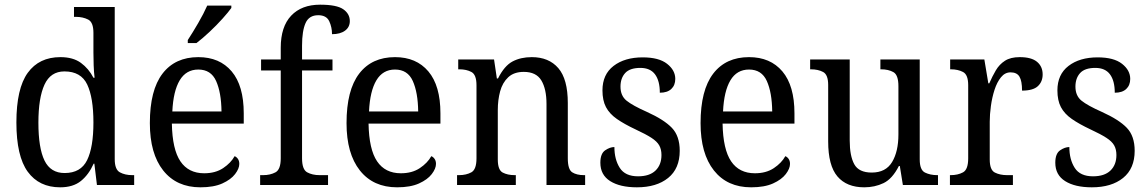

<svg xmlns="http://www.w3.org/2000/svg" viewBox="-20 -790 4905 820"><path d="M237 10Q147 10 98.5 -56.5Q50 -123 50 -267Q50 -412 98.5 -479Q147 -546 238 -546Q292 -546 325.5 -521.5Q359 -497 379 -458H384Q381 -482 380 -511.5Q379 -541 379 -566V-650Q379 -695 356.5 -706.5Q334 -718 304 -718H296V-760H470V-110Q470 -66 492 -54Q514 -42 545 -42H553V0H394L383 -91H380Q359 -44 325.5 -17Q292 10 237 10ZM256 -51Q325 -51 352 -106Q379 -161 379 -267Q379 -373 352.5 -429Q326 -485 255 -485Q196 -485 170 -428.5Q144 -372 144 -266Q144 -158 170 -104.5Q196 -51 256 -51Z M836 10Q734 10 677 -62Q620 -134 620 -264Q620 -405 674 -475.5Q728 -546 827 -546Q918 -546 969.5 -485Q1021 -424 1021 -306V-262H714Q716 -152 750.5 -101Q785 -50 852 -50Q900 -50 933 -72Q966 -94 982 -123Q990 -120 996 -111.5Q1002 -103 1002 -90Q1002 -70 984 -46.5Q966 -23 929.5 -6.5Q893 10 836 10ZM926 -314Q925 -395 903 -444Q881 -493 827 -493Q775 -493 747.5 -447Q720 -401 716 -314ZM782 -619Q803 -651 826.5 -691.5Q850 -732 865 -766H968V-756Q956 -739 930.5 -710.5Q905 -682 874.5 -653.5Q844 -625 819 -606H782Z M1091 0V-42H1104Q1134 -42 1156.5 -54Q1179 -66 1179 -114V-489H1095V-536H1179V-586Q1179 -676 1223.5 -723Q1268 -770 1347 -770Q1418 -770 1446 -750.5Q1474 -731 1474 -700Q1474 -674 1453.5 -659Q1433 -644 1398 -644Q1398 -674 1386 -699.5Q1374 -725 1339 -725Q1300 -725 1285 -691.5Q1270 -658 1270 -595V-536H1400V-489H1270V-114Q1270 -66 1292 -54Q1314 -42 1345 -42H1381V0Z M1676 10Q1574 10 1517 -62Q1460 -134 1460 -264Q1460 -405 1514 -475.5Q1568 -546 1667 -546Q1758 -546 1809.5 -485Q1861 -424 1861 -306V-262H1554Q1556 -152 1590.5 -101Q1625 -50 1692 -50Q1740 -50 1773 -72Q1806 -94 1822 -123Q1830 -120 1836 -111.5Q1842 -103 1842 -90Q1842 -70 1824 -46.5Q1806 -23 1769.5 -6.5Q1733 10 1676 10ZM1766 -314Q1765 -395 1743 -444Q1721 -493 1667 -493Q1615 -493 1587.5 -447Q1560 -401 1556 -314Z M1932 0V-42H1940Q1971 -42 1993 -54Q2015 -66 2015 -114V-426Q2015 -471 1993.5 -482.5Q1972 -494 1942 -494H1937V-536H2090L2102 -455H2107Q2134 -509 2169 -527.5Q2204 -546 2251 -546Q2324 -546 2364.5 -499Q2405 -452 2405 -350V-114Q2405 -66 2424 -54Q2443 -42 2474 -42H2479V0H2314V-346Q2314 -410 2292 -446.5Q2270 -483 2217 -483Q2175 -483 2150.5 -460Q2126 -437 2116 -400Q2106 -363 2106 -320V-109Q2106 -64 2127 -53Q2148 -42 2178 -42H2183V0Z M2700 10Q2628 10 2586 -16.5Q2544 -43 2544 -95Q2544 -134 2564.5 -148Q2585 -162 2604 -162Q2604 -109 2627 -73Q2650 -37 2705 -37Q2754 -37 2779.5 -61.5Q2805 -86 2805 -128Q2805 -152 2795.5 -169Q2786 -186 2762 -201.5Q2738 -217 2695 -237Q2646 -260 2614.5 -282Q2583 -304 2568 -332.5Q2553 -361 2553 -404Q2553 -472 2600.5 -508.5Q2648 -545 2725 -545Q2794 -545 2829 -517.5Q2864 -490 2864 -453Q2864 -426 2847 -410Q2830 -394 2798 -394Q2798 -445 2777.5 -472.5Q2757 -500 2715 -500Q2670 -500 2650 -478Q2630 -456 2630 -420Q2630 -381 2656 -360Q2682 -339 2743 -312Q2816 -279 2849.5 -244Q2883 -209 2883 -146Q2883 -70 2833.5 -30Q2784 10 2700 10Z M3188 10Q3086 10 3029 -62Q2972 -134 2972 -264Q2972 -405 3026 -475.5Q3080 -546 3179 -546Q3270 -546 3321.5 -485Q3373 -424 3373 -306V-262H3066Q3068 -152 3102.5 -101Q3137 -50 3204 -50Q3252 -50 3285 -72Q3318 -94 3334 -123Q3342 -120 3348 -111.5Q3354 -103 3354 -90Q3354 -70 3336 -46.5Q3318 -23 3281.5 -6.5Q3245 10 3188 10ZM3278 -314Q3277 -395 3255 -444Q3233 -493 3179 -493Q3127 -493 3099.5 -447Q3072 -401 3068 -314Z M3671 10Q3596 10 3556.5 -36.5Q3517 -83 3517 -186V-427Q3517 -471 3495.5 -482.5Q3474 -494 3443 -494H3440V-536H3609V-190Q3609 -124 3628.5 -88.5Q3648 -53 3703 -53Q3763 -53 3790 -98Q3817 -143 3817 -216V-422Q3817 -470 3795.5 -482Q3774 -494 3743 -494H3740V-536H3908V-109Q3908 -64 3930.5 -53Q3953 -42 3983 -42H3986V0H3836L3823 -81H3819Q3791 -26 3753.5 -8Q3716 10 3671 10Z M4037 0V-42H4040Q4071 -42 4093 -54Q4115 -66 4115 -114V-426Q4115 -471 4093 -482.5Q4071 -494 4041 -494H4038V-536H4184L4201 -434H4205Q4218 -464 4233 -489.5Q4248 -515 4272 -530.5Q4296 -546 4335 -546Q4385 -546 4409 -526Q4433 -506 4433 -472Q4433 -441 4412.5 -422Q4392 -403 4345 -403Q4345 -444 4334 -462.5Q4323 -481 4296 -481Q4272 -481 4255 -460Q4238 -439 4227.5 -406.5Q4217 -374 4212 -337.5Q4207 -301 4207 -270V-109Q4207 -64 4229 -53Q4251 -42 4281 -42H4306V0Z M4643 10Q4571 10 4529 -16.5Q4487 -43 4487 -95Q4487 -134 4507.5 -148Q4528 -162 4547 -162Q4547 -109 4570 -73Q4593 -37 4648 -37Q4697 -37 4722.5 -61.5Q4748 -86 4748 -128Q4748 -152 4738.5 -169Q4729 -186 4705 -201.5Q4681 -217 4638 -237Q4589 -260 4557.5 -282Q4526 -304 4511 -332.5Q4496 -361 4496 -404Q4496 -472 4543.5 -508.5Q4591 -545 4668 -545Q4737 -545 4772 -517.5Q4807 -490 4807 -453Q4807 -426 4790 -410Q4773 -394 4741 -394Q4741 -445 4720.5 -472.5Q4700 -500 4658 -500Q4613 -500 4593 -478Q4573 -456 4573 -420Q4573 -381 4599 -360Q4625 -339 4686 -312Q4759 -279 4792.5 -244Q4826 -209 4826 -146Q4826 -70 4776.5 -30Q4727 10 4643 10Z"/></svg>

Font: Noto Serif Khmer SemiCondensed
Style: Regular
Weight: 400
Width: 4
Designer: Danh Hong and the Monotype Design Team
Foundry: Monotype Imaging Inc.
Version: Version 2.004; ttfautohint (v1.8.4.7-5d5b)